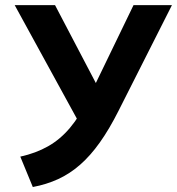

<svg xmlns="http://www.w3.org/2000/svg" viewBox="-20 -720 694 752"><path d="M108.5 12.5 59.5 -106.5Q120.5 -120 168.2 -147Q216 -174 254.2 -219.5Q292.5 -265 325.5 -333L503 -700H653.5L444 -285.5Q408 -214 371 -162Q334 -110 293.8 -74.8Q253.5 -39.5 207.8 -18.5Q162 2.5 108.5 12.5ZM305 -211.5 37.5 -700H195.5L392.5 -324Z"/></svg>

Font: Geologica Medium
Style: Regular
Weight: 500
Designer: Sindre Bremnes, Frode Helland
Foundry: Monokrom Skriftforlag AS
Version: Version 1.010;gftools[0.9.28]